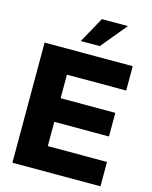

<svg xmlns="http://www.w3.org/2000/svg" viewBox="-137 -1035 890 1123"><g transform="rotate(15 308.5 -473.5)"><path d="M49.3 0V-727.5H583V-580.1H224.1V-437.5H555.2V-294.4H224.1V-147.5H582.5V0ZM251.5 -791 337.4 -946.8H495.1L366.2 -791Z"/></g></svg>

Font: Inter 28pt ExtraBold
Style: Regular
Weight: 800
Designer: Rasmus Andersson
Foundry: rsms
Version: Version 4.001;git-66647c0bb